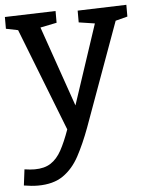

<svg xmlns="http://www.w3.org/2000/svg" viewBox="-60 -578 657 862"><g transform="rotate(-5 268.0 -147.0)"><path d="M13 234 22 162Q35 164 46.5 165Q58 166 68 166Q112 166 140.5 147.5Q169 129 189 92.5Q209 56 229 0L48 -463L-6 -474V-527L223 -534V-481L149 -466L275 -104L394 -463L322 -474V-527L542 -534V-481L488 -467L318 1Q292 71 263 125Q234 179 190 209.5Q146 240 76 240Q48 240 13 234Z"/></g></svg>

Font: Bitter Medium
Style: Regular
Weight: 500
Designer: Sol Matas, and Bitter project Authors
Foundry: Sol Matas
Version: Version 2.001